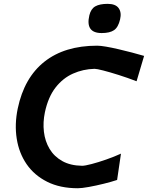

<svg xmlns="http://www.w3.org/2000/svg" viewBox="-20 -964 768 996"><path d="M384 12.5Q291.5 12.5 224.8 -21Q158 -54.5 118.2 -112.2Q78.5 -170 66.8 -244.5Q55 -319 72 -401Q105.5 -561 210.5 -644Q315.5 -727 484 -727Q501 -727 530.2 -722Q559.5 -717 594.5 -708.8Q629.5 -700.5 664.5 -691.5Q699.5 -682.5 727.5 -674L688.5 -542.5Q641.5 -560.5 595.8 -575Q550 -589.5 516 -598.2Q482 -607 470.5 -607Q411 -605.5 358.8 -582.2Q306.5 -559 268.2 -510Q230 -461 213 -382Q202 -329.5 207.8 -280.5Q213.5 -231.5 237 -192Q260.5 -152.5 302.5 -128.8Q344.5 -105 406 -104Q420.5 -104 455 -113Q489.5 -122 531 -136.5Q572.5 -151 607.5 -167L587.5 -30.5Q559 -21 518.8 -11Q478.5 -1 441 5.8Q403.5 12.5 384 12.5ZM507.5 -792.5Q422 -792.5 443.5 -884.5Q451.5 -918 474.2 -931Q497 -944 538.5 -944Q579.5 -944 595.5 -921.8Q611.5 -899.5 603 -863.5Q593.5 -822.5 571.5 -807.5Q549.5 -792.5 507.5 -792.5Z"/></svg>

Font: Commissioner Loud SemiBold
Style: Italic
Weight: 600
Italic angle: -12°
Designer: Kostas Bartsokas
Foundry: Kostas Bartsokas
Version: Version 1.000; ttfautohint (v1.8.3)